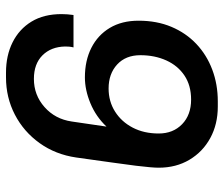

<svg xmlns="http://www.w3.org/2000/svg" viewBox="-73 -663 746 640"><g transform="rotate(-90 300.0 -343.0)"><path d="M265 10Q206 10 160 -15Q114 -40 87.5 -84.5Q61 -129 61 -187Q61 -198 62.5 -215.5Q64 -233 67.5 -262.5Q71 -292 78 -340.5Q85 -389 95 -462Q105 -531 143 -584Q181 -637 238 -666.5Q295 -696 362 -696H378Q435 -696 479 -674Q523 -652 548 -611Q573 -570 573 -511Q573 -492 570 -471H462Q464 -479 464.5 -486Q465 -493 465 -499Q464 -546 435.5 -574.5Q407 -603 357 -603Q303 -603 263 -567.5Q223 -532 215 -477L198 -361Q231 -396 275.5 -414.5Q320 -433 362 -433Q418 -433 460.5 -411.5Q503 -390 527 -350Q551 -310 551 -254Q551 -193 530.5 -144.5Q510 -96 473.5 -61.5Q437 -27 388 -8.5Q339 10 282 10ZM288 -79Q335 -79 368 -101Q401 -123 418.5 -161.5Q436 -200 436 -248Q436 -297 405 -325.5Q374 -354 325 -354Q282 -354 248 -332.5Q214 -311 194.5 -273.5Q175 -236 175 -187Q175 -139 206 -109Q237 -79 288 -79Z"/></g></svg>

Font: Chivo Mono Medium
Style: Italic
Weight: 500
Italic angle: -8.05°
Monospace: yes
Designer: Hector Gatti
Foundry: Omnibus-Type
Version: Version 1.008